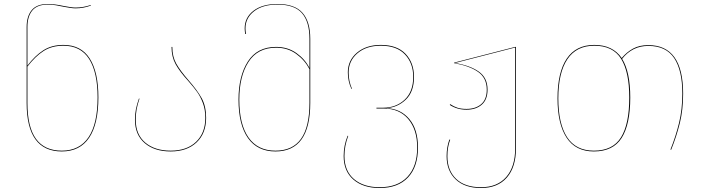

<svg xmlns="http://www.w3.org/2000/svg" viewBox="-20 -753 3541 966"><path d="M475 -263Q475 -129 428.5 -60Q382 9 291 9Q114 9 114 -235V-617Q114 -671 139.5 -702Q165 -733 221 -733Q254 -733 300 -723Q340 -715 360 -715Q399 -715 437 -728V-725Q400 -711 360 -711Q340 -711 300 -719Q282 -723 261.5 -726.5Q241 -730 221 -730Q167 -730 142.5 -700Q118 -670 118 -617V-423Q156 -473 198 -500Q240 -527 299 -527Q388 -527 431.5 -458.5Q475 -390 475 -263ZM471 -263Q471 -389 428.5 -456Q386 -523 299 -523Q241 -523 199.5 -496.5Q158 -470 118 -418V-235Q118 -114 161 -54.5Q204 5 291 5Q380 5 425.5 -62.5Q471 -130 471 -263Z M928 -350Q972 -300 994.5 -259.5Q1017 -219 1017 -160Q1017 -82 969 -36.5Q921 9 839 9Q757 9 708 -33Q659 -75 659 -150Q659 -180 664 -204.5Q669 -229 679 -257H682Q672 -228 667.5 -203.5Q663 -179 663 -150Q663 -76 711 -35.5Q759 5 839 5Q920 5 966.5 -39.5Q1013 -84 1013 -160Q1013 -201 1001 -233.5Q989 -266 972 -290Q955 -314 925 -348Q884 -393 863.5 -430Q843 -467 843 -517H847Q847 -468 867 -432.5Q887 -397 928 -350Z M1541 -558V-235Q1541 9 1366 9Q1275 9 1227.5 -58.5Q1180 -126 1180 -252Q1180 -370 1227 -443.5Q1274 -517 1369 -517Q1428 -517 1471.5 -486Q1515 -455 1537 -411V-558Q1537 -643 1499.5 -686.5Q1462 -730 1376 -730Q1302 -730 1258.5 -696.5Q1215 -663 1215 -610Q1215 -597 1218 -582H1214Q1211 -597 1211 -610Q1211 -665 1255.5 -699Q1300 -733 1376 -733Q1463 -733 1502 -688.5Q1541 -644 1541 -558ZM1537 -235V-405Q1513 -451 1470 -482Q1427 -513 1369 -513Q1276 -513 1230 -441Q1184 -369 1184 -252Q1184 -127 1230.5 -61Q1277 5 1366 5Q1452 5 1494.5 -54.5Q1537 -114 1537 -235Z M2083 -11Q2083 86 2033 139.5Q1983 193 1890 193Q1807 193 1758 150.5Q1709 108 1709 32Q1709 -21 1729 -70L1732 -69Q1713 -19 1713 32Q1713 107 1761 148Q1809 189 1890 189Q1981 189 2030 136.5Q2079 84 2079 -11Q2079 -101 2034 -154Q1989 -207 1910 -207H1874V-211H1907Q1973 -211 2016 -251.5Q2059 -292 2059 -366Q2059 -435 2017.5 -479Q1976 -523 1896 -523Q1823 -523 1778.5 -485Q1734 -447 1734 -388Q1734 -345 1751 -306H1748Q1730 -344 1730 -389Q1730 -449 1776 -488Q1822 -527 1896 -527Q1978 -527 2020.5 -482Q2063 -437 2063 -366Q2063 -291 2021.5 -251.5Q1980 -212 1924 -209Q1996 -206 2039.5 -154Q2083 -102 2083 -11Z M2576 -517V-7Q2576 88 2530 140.5Q2484 193 2400 193Q2318 193 2272.5 149.5Q2227 106 2227 33Q2227 -13 2241 -51L2245 -50Q2231 -14 2231 33Q2231 105 2275 147Q2319 189 2400 189Q2482 189 2527 137.5Q2572 86 2572 -7V-514L2269 -436Q2344 -424 2388.5 -393Q2433 -362 2433 -302Q2433 -252 2404 -226.5Q2375 -201 2327 -201Q2280 -201 2243 -225L2245 -229Q2263 -217 2281.5 -211Q2300 -205 2327 -205Q2373 -205 2401 -229Q2429 -253 2429 -302Q2429 -361 2385 -391.5Q2341 -422 2265 -435V-438L2572 -517Z M3417 -282Q3417 -201 3400.5 -134Q3384 -67 3357 0H3353Q3380 -67 3396.5 -135Q3413 -203 3413 -282Q3413 -399 3372 -460.5Q3331 -522 3242 -522Q3161 -522 3110 -457Q3151 -391 3151 -262Q3151 -128 3108 -59.5Q3065 9 2968 9Q2876 9 2830.5 -60.5Q2785 -130 2785 -258Q2785 -389 2831.5 -458Q2878 -527 2970 -527Q3063 -527 3108 -461Q3133 -491 3165 -508.5Q3197 -526 3242 -526Q3417 -526 3417 -282ZM3146 -262Q3146 -391 3105 -457Q3064 -523 2970 -523Q2880 -523 2834.5 -455Q2789 -387 2789 -258Q2789 -131 2833 -63Q2877 5 2968 5Q3063 5 3104.5 -62Q3146 -129 3146 -262Z"/></svg>

Font: FiraGO Four
Style: Regular
Weight: 100
Designer: bBox Type
Foundry: bBox Type GmbH
Version: Version 1.001